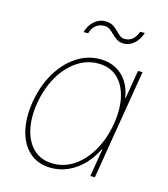

<svg xmlns="http://www.w3.org/2000/svg" viewBox="-111 -818 799 915"><g transform="rotate(15 289.0 -360.0)"><path d="M226.1 11.2Q161.6 11.2 119.9 -25.4Q78.1 -62 62.5 -125.7Q46.9 -189.5 60.1 -270Q73.2 -350.1 110.1 -413.6Q147 -477.1 201.2 -513.7Q255.4 -550.3 319.3 -550.3Q363.3 -550.3 397.2 -532.2Q431.2 -514.2 452.9 -481Q474.6 -447.8 481 -402.8H483.4L506.8 -542.5H529.3L439.5 0H417L439.5 -136.7H436.5Q415 -92.3 382.6 -58.8Q350.1 -25.4 310.1 -7.1Q270 11.2 226.1 11.2ZM229.5 -11.2Q288.1 -11.2 335.9 -45.2Q383.8 -79.1 416.5 -137.7Q449.2 -196.3 461.4 -270Q473.6 -343.8 460.2 -402.1Q446.8 -460.4 410.2 -494.1Q373.5 -527.8 315.9 -527.8Q258.3 -527.8 209.7 -494.1Q161.1 -460.4 127.9 -402.1Q94.7 -343.8 82.5 -270Q70.3 -196.3 84 -137.7Q97.7 -79.1 134.5 -45.2Q171.4 -11.2 229.5 -11.2ZM406.7 -650.9Q386.2 -650.9 372.6 -659.7Q358.9 -668.5 347.9 -679.7Q336.9 -690.9 325.2 -699.7Q313.5 -708.5 296.4 -708.5Q272.5 -708.5 254.9 -694.1Q237.3 -679.7 231 -654.3H208.5Q216.8 -687.5 241 -709.2Q265.1 -731 296.4 -731Q319.3 -731 333.7 -722.2Q348.1 -713.4 358.9 -702.1Q369.6 -690.9 380.4 -682.1Q391.1 -673.3 406.2 -673.3Q427.2 -673.3 442.6 -685.5Q458 -697.8 468.8 -725.6H491.7Q480 -690.9 457.3 -670.9Q434.6 -650.9 406.7 -650.9Z"/></g></svg>

Font: Inter 16pt Thin
Style: Italic
Weight: 250
Italic angle: -9.3988°
Version: Version 4.001;git-66647c0bb